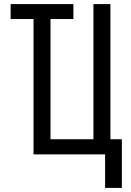

<svg xmlns="http://www.w3.org/2000/svg" viewBox="-20 -755 640 939"><path d="M494 164V0H144V-662H32V-735H339V-662H227V-74H437V-735H520V-74H576V164Z"/></svg>

Font: Nova Nerd Font
Style: Regular
Weight: 400
Designer: Belleve Invis
Foundry: Belleve Invis
Version: Version 24.1.4; ttfautohint (v1.8.4);Nerd Fonts 3.1.1